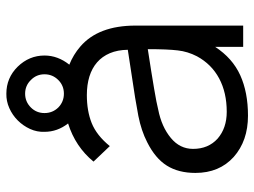

<svg xmlns="http://www.w3.org/2000/svg" viewBox="-120 -684 819 619"><g transform="rotate(-90 289.5 -374.5)"><path d="M516.5 -347V0H448V-90.5Q411.5 -34.5 356.5 -9.5Q301.5 15.5 226 15.5Q145 15.5 93 -30.5Q41.5 -77 41.5 -154Q41.5 -208.5 65 -246Q88.5 -283.5 140.5 -309.5Q177.5 -328.5 225.5 -338Q274 -347.5 363.5 -360.5L438.5 -372Q438 -405 427.5 -429.8Q417 -454.5 398 -471Q379 -487.5 352.2 -495.8Q325.5 -504 292.5 -504Q241.5 -504 202.5 -488.5Q162.5 -472.5 128 -430L78 -482.5Q126 -541 201 -564.5Q174 -599 174 -640.5Q173 -664.5 183.2 -687Q193.5 -709.5 210.8 -726.8Q228 -744 250.5 -754Q273 -764 297 -763.5Q348 -763.5 384 -727Q420 -690 420 -640.5Q420 -597.5 390.5 -560.5Q423 -547.5 449 -525Q516.5 -467 516.5 -347ZM234.5 -640.5Q234.5 -614.5 252.5 -596Q271 -578 297 -578Q323 -578 341 -596Q359.5 -614.5 359.5 -640.5Q359.5 -666.5 341 -684.5Q323 -703 297 -703Q271 -703 252.5 -684.5Q234.5 -666.5 234.5 -640.5ZM440.5 -307.5Q362 -295.5 313.5 -287.2Q265 -279 246 -274Q190 -263 154 -233Q119 -204 119 -161.5Q119 -112.5 152 -82.5Q186 -53 238.5 -53Q300.5 -53 346.2 -77.5Q392 -102 417.5 -149Q433 -179 436.5 -211Q438.5 -227.5 439.5 -251.5Q440.5 -275.5 440.5 -307.5Z"/></g></svg>

Font: Russisch Sans
Style: Regular
Weight: 400
Designer: Michael Sharanda (font) & Cristiano Sobral (main changes)
Foundry: Michael Sharanda
Version: Version 2.00;October 25, 2020;FontCreator 13.0.0.2681 64-bit